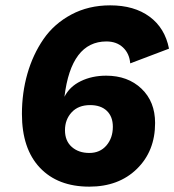

<svg xmlns="http://www.w3.org/2000/svg" viewBox="-20 -687 652 718"><path d="M314 11Q196 11 129 -60Q62 -131 62 -261Q62 -340 82.5 -411.5Q103 -483 142.5 -540.5Q182 -598 246.5 -632.5Q311 -667 392 -667Q482 -667 539.5 -624.5Q597 -582 612 -505L467 -450Q464 -487 440 -509.5Q416 -532 378 -532Q246 -532 221 -325Q240 -363 282 -383.5Q324 -404 377 -404Q458 -404 509 -355.5Q560 -307 560 -227Q560 -122 492 -55.5Q424 11 314 11ZM402 -213Q402 -251 379.5 -272.5Q357 -294 317 -294Q273 -294 248 -267Q223 -240 223 -200Q223 -160 248.5 -137.5Q274 -115 314 -115Q354 -115 378 -143Q402 -171 402 -213Z"/></svg>

Font: Elaine Sans
Style: Bold Italic
Weight: 700
Italic angle: -13°
Designer: Wei Huang
Foundry: Wei Huang
Version: Version 2.001;December 24, 2019;FontCreator 12.0.0.2547 64-b